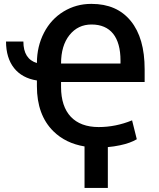

<svg xmlns="http://www.w3.org/2000/svg" viewBox="-20 -740 808 978"><path d="M410.6 217.3H529.3V9.3C550.3 7.3 571.3 4.4 591.3 0C626.5 -7.3 654.8 -17.6 676.8 -30.8L652.8 -127C596.7 -104 540 -92.8 482.4 -92.8C359.4 -92.8 291 -165 291 -296.4V-322.3H716.8V-386.7C716.8 -493.2 693.4 -575.2 646 -633.3C598.6 -691.4 532.2 -720.2 446.3 -720.2C445.8 -720.2 444.8 -720.2 444.3 -720.2C393.6 -720.2 347.2 -707.5 304.2 -681.6C261.7 -655.8 228 -619.6 204.1 -573.2C180.2 -526.9 168 -475.6 168 -418.9C122.1 -432.6 99.1 -469.2 99.1 -528.3H10.7C10.7 -417.5 66.9 -345.7 168 -330.1V-300.8C168 -203.6 195.8 -127 251.5 -71.8C293 -30.8 345.7 -4.9 410.6 5.9ZM291 -416.5C291 -477.1 305.2 -525.4 334 -561.5C362.8 -597.2 399.9 -615.2 446.3 -615.2C542.5 -615.2 593.8 -551.3 593.8 -431.6V-416.5Z"/></svg>

Font: Roboto Medium
Style: Regular
Weight: 500
Designer: Google
Version: Version 2.137; 2017